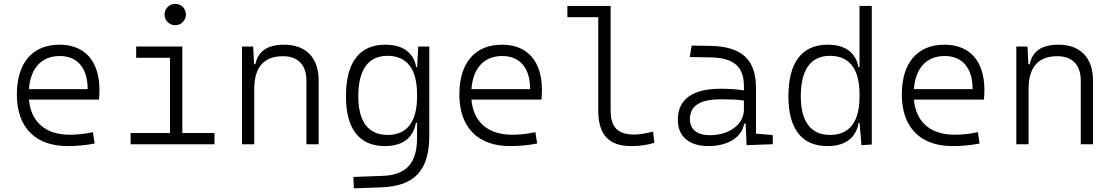

<svg xmlns="http://www.w3.org/2000/svg" viewBox="-20 -764 5899 1017"><path d="M338.4 9.8C384.8 9.8 436 5.4 481.4 -3.9L472.2 -64C432.6 -55.2 388.7 -50.3 350.1 -50.3C221.2 -50.3 144 -117.2 133.3 -236.3H503.9C505.9 -250 506.8 -268.1 506.8 -287.1C506.8 -440.4 429.2 -527.3 295.4 -527.3C151.9 -527.3 69.3 -431.2 69.3 -263.7C69.3 -89.4 167 9.8 338.4 9.8ZM133.3 -292C141.6 -403.3 200.2 -467.3 296.4 -467.3C390.1 -467.3 444.3 -403.8 444.3 -292Z M671.9 0H1116.2V-59.6H945.8V-517.6H701.2V-458H880.4V-59.6H671.9ZM908.2 -630.4C939.5 -630.4 964.8 -655.8 964.8 -687C964.8 -718.3 939.5 -743.7 908.2 -743.7C877 -743.7 851.6 -718.3 851.6 -687C851.6 -655.8 877 -630.4 908.2 -630.4Z M1603 0H1668V-336.9C1668 -458 1601.1 -527.3 1484.9 -527.3C1397 -527.3 1347.2 -493.2 1332.5 -423.8H1325.7L1320.8 -517.6H1261.7V0H1326.7V-292.5C1326.7 -409.2 1378.4 -466.3 1479.5 -466.3C1557.1 -466.3 1603 -420.4 1603 -338.4Z M1854.5 233.4 1998 228.5C2176.3 222.2 2253.9 138.7 2253.9 -45.9V-517.6H2195.3L2189.5 -408.7H2184.6C2170.9 -485.8 2113.3 -527.3 2021 -527.3C1883.8 -527.3 1812.5 -433.6 1812.5 -253.9C1812.5 -80.6 1883.3 9.8 2019 9.8C2115.7 9.8 2169.4 -36.6 2182.6 -112.8H2189V-30.3C2188.5 98.1 2133.3 163.1 2007.8 167.5L1851.6 173.3ZM2189 -266.1V-251C2189 -118.7 2135.7 -49.3 2033.2 -49.3C1931.2 -49.3 1877.9 -119.6 1877.9 -253.9C1877.9 -395 1930.7 -468.3 2032.7 -468.3C2135.3 -468.3 2189 -398.9 2189 -266.1Z M2682.1 9.8C2728.5 9.8 2779.8 5.4 2825.2 -3.9L2815.9 -64C2776.4 -55.2 2732.4 -50.3 2693.8 -50.3C2564.9 -50.3 2487.8 -117.2 2477.1 -236.3H2847.7C2849.6 -250 2850.6 -268.1 2850.6 -287.1C2850.6 -440.4 2772.9 -527.3 2639.2 -527.3C2495.6 -527.3 2413.1 -431.2 2413.1 -263.7C2413.1 -89.4 2510.7 9.8 2682.1 9.8ZM2477.1 -292C2485.4 -403.3 2543.9 -467.3 2640.1 -467.3C2733.9 -467.3 2788.1 -403.8 2788.1 -292Z M3322.8 9.8C3367.2 9.8 3403.8 4.9 3446.3 -7.3L3439 -66.9C3397.5 -56.2 3367.2 -51.3 3338.9 -51.3C3249.5 -51.3 3214.4 -92.8 3214.4 -180.7V-732.4H2985.4V-672.9H3148.9V-179.2C3148.9 -50.8 3204.6 9.8 3322.8 9.8Z M3934.6 4.9 4073.2 0V-48.3L3984.4 -56.2V-297.4C3984.4 -448.7 3909.2 -518.6 3740.2 -521L3643.6 -522.5L3633.8 -461.9L3743.7 -460C3865.7 -457.5 3920.4 -412.6 3920.4 -307.1V-285.2C3886.7 -291 3843.8 -293.9 3797.4 -293.9C3647.9 -293.9 3570.3 -237.8 3570.3 -129.4C3570.3 -41 3629.9 9.8 3733.9 9.8C3835 9.8 3910.2 -37.1 3921.9 -109.4H3929.7ZM3920.4 -231.4V-182.6C3920.4 -108.9 3847.2 -47.9 3739.3 -47.9C3672.4 -47.9 3634.3 -78.6 3634.3 -133.3C3634.3 -203.1 3688 -237.8 3795.4 -237.8C3835.9 -237.8 3882.3 -237.8 3920.4 -231.4Z M4362.8 9.8C4460.4 9.8 4514.6 -36.6 4527.8 -112.8H4533.2L4543 4.9L4597.7 1.5V-732.4H4532.7V-408.7H4526.9C4513.2 -485.8 4456.1 -527.3 4364.7 -527.3C4227.5 -527.3 4156.2 -433.6 4156.2 -253.9C4156.2 -80.6 4227.1 9.8 4362.8 9.8ZM4532.7 -251C4532.7 -118.7 4479.5 -49.3 4377 -49.3C4274.9 -49.3 4221.7 -119.6 4221.7 -253.9C4221.7 -395 4274.4 -468.3 4376.5 -468.3C4479 -468.3 4532.7 -398.9 4532.7 -266.1Z M5025.9 9.8C5072.3 9.8 5123.5 5.4 5168.9 -3.9L5159.7 -64C5120.1 -55.2 5076.2 -50.3 5037.6 -50.3C4908.7 -50.3 4831.5 -117.2 4820.8 -236.3H5191.4C5193.4 -250 5194.3 -268.1 5194.3 -287.1C5194.3 -440.4 5116.7 -527.3 4982.9 -527.3C4839.4 -527.3 4756.8 -431.2 4756.8 -263.7C4756.8 -89.4 4854.5 9.8 5025.9 9.8ZM4820.8 -292C4829.1 -403.3 4887.7 -467.3 4983.9 -467.3C5077.6 -467.3 5131.8 -403.8 5131.8 -292Z M5704.6 0H5769.5V-336.9C5769.5 -458 5702.6 -527.3 5586.4 -527.3C5498.5 -527.3 5448.7 -493.2 5434.1 -423.8H5427.2L5422.4 -517.6H5363.3V0H5428.2V-292.5C5428.2 -409.2 5480 -466.3 5581.1 -466.3C5658.7 -466.3 5704.6 -420.4 5704.6 -338.4Z"/></svg>

Font: Cascadia Mono NF Light
Style: Regular
Weight: 300
Monospace: yes
Designer: Aaron Bell
Foundry: Saja Typeworks
Version: Version 2404.023